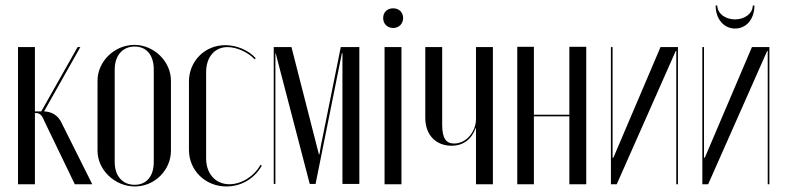

<svg xmlns="http://www.w3.org/2000/svg" viewBox="-20 -665 2836 693"><path d="M250 0H313L204 -218C190 -251 164 -262 139 -263L270 -495H260L129 -263H106V-495H45V0H106V-257H110C123 -257 132 -249 139 -230Z M465 -503C393 -503 332 -443 332 -374V-121C332 -52 394 8 467 8C538 8 597 -51 597 -121V-374C597 -443 536 -503 465 -503ZM466 -497C509 -497 535 -466 535 -414V-80C535 -29 509 2 466 2C422 2 394 -30 394 -80V-414C394 -464 422 -497 466 -497Z M662 -371V-124C662 -50 721 8 797 8C851 8 898 -20 925 -67L920 -70C897 -28 851 0 808 0C758 0 724 -38 724 -93V-405C724 -459 755 -495 801 -495C835 -495 876 -476 899 -451L903 -455C877 -484 834 -502 793 -502C719 -502 662 -444 662 -371Z M1277 -495H1210L1138 -138L1133 -108H1131L1032 -495H968V-1H974V-473H975L1098 -1H1119L1214 -473H1216V-1H1277Z M1363 -600C1363 -579 1378 -564 1399 -564C1420 -564 1435 -579 1435 -600C1435 -621 1420 -635 1399 -635C1378 -635 1363 -621 1363 -600ZM1368 -495V0H1429V-495Z M1697 -203H1698V0H1759V-495H1698V-235C1698 -192 1665 -147 1619 -147C1590 -147 1576 -166 1576 -214V-495H1515V-240C1515 -176 1555 -139 1610 -139C1652 -139 1682 -162 1697 -203Z M1847 -496V0H1907V-245H2035V0H2096V-496H2035V-251H1907V-496Z M2364 -495 2194 -96H2191V-495H2185V0H2206L2419 -481H2421V0H2427V-495Z M2697 -645C2697 -617 2669 -595 2633 -595C2597 -595 2569 -617 2569 -645H2563C2563 -597 2592 -562 2633 -562C2674 -562 2703 -596 2703 -645ZM2694 -495 2524 -96H2521V-495H2515V0H2536L2749 -481H2751V0H2757V-495Z"/></svg>

Font: Moniqa Display
Style: Regular
Weight: 400
Designer: Rajesh Rajput
Foundry: Rajesh Rajput
Version: Version 1.000